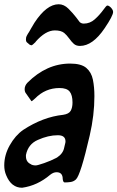

<svg xmlns="http://www.w3.org/2000/svg" viewBox="-57 -876 552 903"><path d="M319 -660Q301 -660 290 -670Q279 -680 270 -693Q256 -712 245 -721Q230 -733 201 -733Q157 -733 110 -679H111Q95 -663 91 -663Q87 -663 79 -668H80Q76 -672 70.5 -676Q65 -680 65 -691Q65 -696 66 -700.5Q67 -705 74 -717Q78 -722 89 -742L105 -769Q162 -856 219 -856Q244 -856 265 -835Q286 -814 301 -794.5Q316 -775 318 -772Q326 -765 337 -765Q366 -765 388.5 -785Q411 -805 430 -831Q435 -838 440 -844Q445 -850 448 -850Q453 -850 459.5 -845Q466 -840 470.5 -833Q475 -826 475 -820Q475 -802 435 -743Q379 -660 319 -660ZM47 7Q-4 7 -28 -52Q-37 -73 -37 -98Q-37 -147 -11 -193Q15 -239 52 -265Q145 -326 240 -336Q267 -340 275.5 -355Q284 -370 284 -394Q284 -429 270.5 -445.5Q257 -462 223 -462Q156 -462 108 -413Q94 -400 91 -400L65 -437Q59 -444 59 -457Q59 -473 72 -487Q162 -577 273 -577Q325 -577 349 -556.5Q373 -536 380 -501Q387 -466 387 -424Q387 -334 365 -239Q322 -52 300 -32Q289 -22 275 -20Q261 -18 247 -18Q240 -18 238 -34Q238 -66 209 -66Q194 -66 179 -54Q119 -3 47 7ZM111 -98Q119 -98 151 -109Q183 -120 211 -135Q240 -154 245 -182L249 -199Q251 -205 251 -211Q251 -240 215 -240Q170 -240 121 -218Q75 -198 65 -147V-141Q65 -113 90 -103L87 -104Q96 -98 111 -98Z"/></svg>

Font: Bangerz
Style: Regular
Weight: 400
Designer: vernon adams
Foundry: Vernon Adams
Version: Version 2.10;February 7, 2025;FontCreator 13.0.0.2683 64-bit